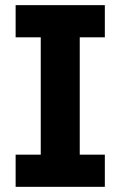

<svg xmlns="http://www.w3.org/2000/svg" viewBox="-20 -723 466 743"><path d="M40.5 0V-124.5H137.7V-578.6H40.5V-703.1H385.7V-578.6H288.6V-124.5H385.7V0Z"/></svg>

Font: Schibsted Grotesk
Style: Bold
Weight: 700
Designer: Bakken & Baeck AS, Henrik Kongsvoll
Foundry: Schibsted ASA
Version: Version 1.100;gftools[0.9.25]